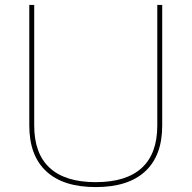

<svg xmlns="http://www.w3.org/2000/svg" viewBox="-20 -750 778 780"><path d="M99 -240V-730H119V-240Q119 -126 182 -68Q245 -10 369 -10Q493 -10 556 -68Q619 -126 619 -240V-730H639V-240Q639 -118 570 -54Q501 10 369 10Q237 10 168 -54Q99 -118 99 -240Z"/></svg>

Font: Enso Thin
Style: Regular
Weight: 100
Designer: Coji Morishita
Foundry: UNDERFOREST DESIGN
Version: Version 1.000